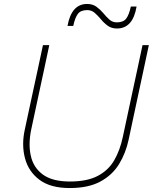

<svg xmlns="http://www.w3.org/2000/svg" viewBox="-20 -941 772 970"><path d="M332 9Q235.5 9 180 -32.2Q124.5 -73.5 106.5 -140.5Q97 -175.5 97 -213.5Q97 -248 105 -285Q112 -316.5 122.5 -366.5Q133 -416 145.5 -473.5Q160 -539.5 172.2 -596.8Q184.5 -654 197 -713H229Q216.5 -654 204.2 -596.5Q192 -539 177.5 -472.5L138 -288Q129.5 -248 129.5 -212Q129.5 -182 135.5 -154.5Q148.5 -94.5 196.5 -59.2Q244.5 -24 333 -24Q420.5 -24 474.2 -52.5Q528 -81 557 -131.2Q586 -181.5 600 -247L648.5 -473Q663 -539.5 675.2 -596.8Q687.5 -654 700 -713H732Q719.5 -654 707.2 -596.8Q695 -539.5 680.5 -472.5Q665.5 -402 651.5 -337Q637.5 -271.5 630 -236Q615.5 -167.5 581.5 -112Q547.5 -56.5 487 -23.8Q426.5 9 332 9ZM571 -797Q543.5 -797 524.2 -811Q505 -825 490 -843.5Q474.5 -862 458.5 -876Q442.5 -890 421 -890Q388 -890 373.5 -871Q359 -852 350 -810H321Q341 -921 420 -921Q448 -921 467.2 -907Q486.5 -893 502 -874.5Q517 -856 532.8 -842Q548.5 -828 570 -828Q603 -828 617.5 -847Q632 -866 641 -908H670Q651.5 -797 571 -797Z"/></svg>

Font: Heraclito Thin
Style: Italic
Weight: 100
Italic angle: -12°
Designer: Kostas Bartsokas (font) & Cristiano Sobral (main changes)
Foundry: Kostas Bartsokas (font) & Cristiano Sobral (main changes)
Version: Version 1.00;July 8, 2020;FontCreator 13.0.0.2655 64-bit